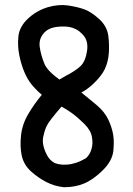

<svg xmlns="http://www.w3.org/2000/svg" viewBox="-20 -745 540 780"><path d="M239.7 15.6Q201.7 11.7 168.5 -5.4Q135.3 -22.5 106.4 -48.3Q76.7 -75.2 68.4 -112.3Q60.5 -148.9 65.4 -194.8Q70.3 -241.2 95.7 -283.2Q118.7 -322.3 149.9 -359.9Q142.6 -365.7 136 -372.1Q129.4 -378.4 123.5 -384.8Q117.7 -391.1 111.8 -397.5Q92.8 -419.9 79.6 -450.7Q66.4 -481.4 58.6 -519.5Q50.8 -557.1 54.7 -596.7Q56.6 -617.2 66.9 -635.7Q77.1 -654.3 94.7 -670.4Q100.6 -675.8 106.7 -680.7Q112.8 -685.5 119.1 -689.7Q125.5 -693.8 132.1 -697.8Q138.7 -701.7 145.5 -704.8Q152.3 -708 159.4 -710.7Q166.5 -713.4 174.3 -715.8Q218.3 -728.5 257.3 -722.7Q295.4 -716.8 321.3 -707.5Q334.5 -703.1 349.4 -693.6Q364.3 -684.1 380.9 -669.4Q414.6 -639.6 419.9 -600.1Q424.8 -561.5 421.9 -526.9Q418.9 -491.7 405.8 -464.4Q392.6 -437 362.3 -407.7Q336.9 -382.8 310.5 -369.1Q328.1 -355 343.5 -342.3Q358.9 -329.6 373.5 -317.4Q389.6 -303.7 401.4 -288.8Q413.1 -273.9 420.4 -258.3Q434.6 -227.5 439.5 -199.2Q439.9 -195.8 440.4 -192.1Q440.9 -188.5 441.4 -184.6Q441.9 -180.7 441.9 -176.5Q441.9 -172.4 442.1 -168.2Q442.4 -164.1 442.1 -159.7Q441.9 -155.3 441.7 -150.6Q441.4 -146 441.2 -141.4Q440.9 -136.7 440.4 -131.8Q436 -90.8 396.5 -52.2Q357.9 -14.6 321.5 0.5Q285.2 15.6 240.2 15.6ZM329.6 -102.5Q345.7 -117.7 351.6 -139.2Q355 -150.4 355.5 -162.6Q356 -174.8 353.5 -188.5Q349.1 -214.8 323.2 -241.2Q295.9 -268.1 272.5 -285.2Q261.7 -293 250.7 -299.8Q239.7 -306.6 230 -312Q178.7 -252.9 169.4 -232.9Q164.6 -222.7 161.1 -211.2Q157.7 -199.7 155.3 -187.5Q153.8 -179.7 154.1 -170.9Q154.3 -162.1 156.5 -152.3Q158.7 -142.6 163.1 -131.6Q167.5 -120.6 172.4 -112.1Q177.2 -103.5 183.1 -97.4Q189 -91.3 195.3 -86.9Q214.4 -74.2 251 -76.2Q260.3 -76.7 269.8 -78.6Q279.3 -80.6 289.1 -83.7Q298.8 -86.9 308.8 -91.6Q318.8 -96.2 329.6 -102.5ZM245.6 -436Q290.5 -459 309.1 -478.5Q318.4 -488.3 324.5 -502.9Q330.6 -517.6 333.5 -537.6Q339.4 -576.2 320.3 -599.6Q317.9 -603 315.2 -605.7Q312.5 -608.4 309.8 -610.8Q307.1 -613.3 304.4 -615.7Q301.8 -618.2 298.8 -620.1Q295.9 -622.1 293 -623.8Q290 -625.5 286.9 -627Q283.7 -628.4 280.5 -629.6Q277.3 -630.9 273.9 -632.3Q247.6 -640.6 210.4 -635.7Q191.9 -633.3 178.2 -626.2Q164.6 -619.1 155.3 -607.2Q146 -595.2 142.6 -581.8Q139.2 -568.4 141.6 -552.7Q146.5 -520 159.7 -487.8Q162.6 -480 168 -472.2Q173.3 -464.4 180.9 -456.3Q188.5 -448.2 198.7 -439.5Q209 -430.7 221.2 -421.9L245.1 -435.5V-436Z"/></svg>

Font: NaikaiFont
Style: SemiBold
Weight: 600
Version: Version 1.89